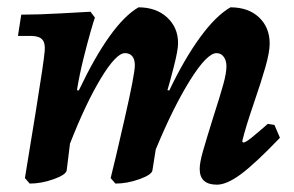

<svg xmlns="http://www.w3.org/2000/svg" viewBox="-20 -493 803 524"><path d="M711 -155 729 -152 744 -117Q677 -47 638 -18Q599 11 572 11Q525 11 525 -32Q525 -49 533.5 -79Q542 -109 561 -170Q581 -232 589.5 -263Q598 -294 598 -312Q598 -328 590.5 -338Q583 -348 571 -348Q545 -348 499 -274.5Q453 -201 405 -85L396 -28Q394 -16 360.5 -4Q327 8 295 8L282 -7Q293 -50 320.5 -170.5Q348 -291 348 -315Q348 -331 341 -339.5Q334 -348 321 -348Q297 -348 255.5 -279.5Q214 -211 171 -101L162 -28Q160 -16 126.5 -4Q93 8 61 8L48 -7Q56 -55 78 -191Q100 -327 102 -354Q104 -376 95 -385.5Q86 -395 64 -395H29L38 -453Q84 -453 146 -456.5Q208 -460 227 -461L239 -445Q236 -437 227.5 -407.5Q219 -378 208 -334Q197 -290 190 -247L195 -246Q282 -429 358 -473Q406 -473 436 -445.5Q466 -418 466 -375Q466 -356 454 -309.5Q442 -263 437 -247L442 -246Q483 -332 526 -391Q569 -450 609 -473Q658 -473 687 -445.5Q716 -418 716 -374Q716 -351 704.5 -310.5Q693 -270 673 -212Q649 -142 641 -107L644 -104Q650 -104 665 -116Q680 -128 711 -155Z"/></svg>

Font: Alegreya
Style: Bold Italic
Weight: 700
Italic angle: -7°
Designer: Juan Pablo del Peral
Foundry: Huerta Tipografica
Version: Version 2.007; ttfautohint (v1.6)